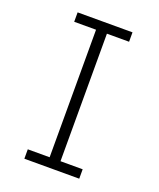

<svg xmlns="http://www.w3.org/2000/svg" viewBox="-132 -781 714 863"><g transform="rotate(20 225.0 -350.0)"><path d="M351.5 -655H245.5V-45H351.5V0H89V-45H193.5V-655H89V-700H351.5Z"/></g></svg>

Font: League Mono Condensed UltraLight
Style: Regular
Weight: 200
Width: 1
Designer: Tyler Finck
Foundry: The League of Moveable Type / Tyler Finck
Version: Version 2.210